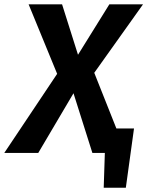

<svg xmlns="http://www.w3.org/2000/svg" viewBox="-60 -712 686 894"><path d="M378.9 -373 481.9 -113.8H564L525.9 162.1H422.9L428.2 0H370.1L282.2 -277.8L118.2 0H-40L206.1 -368.2L73.2 -691.9H229L303.2 -457L449.2 -691.9H606Z"/></svg>

Font: FiraGO SemiBold
Style: Italic
Weight: 600
Italic angle: -8°
Designer: bBox Type GmbH
Foundry: bBox Type GmbH
Version: Version 1.001;PS 001.001;hotconv 1.0.88;makeotf.lib2.5.64775